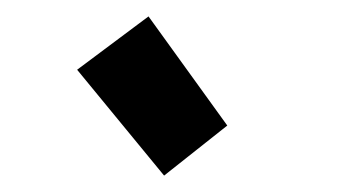

<svg xmlns="http://www.w3.org/2000/svg" viewBox="-20 -750 420 234"><path d="M257 -597 161 -730 74 -665 180 -536Z"/></svg>

Font: Cantarell
Style: BoldOblique
Weight: 700
Italic angle: -8°
Designer: Dave Crossland
Version: Version 0.024